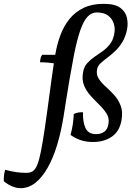

<svg xmlns="http://www.w3.org/2000/svg" viewBox="-163 -734 719 1002"><path d="M57 -448H139L131 -401Q111 -405 89 -407Q67 -409 46 -409Q46 -420 49 -430.5Q52 -441 57 -448ZM378 -714Q437 -714 465 -693Q493 -672 499.5 -641Q506 -610 500 -580Q492 -541 475 -513.5Q458 -486 437 -466.5Q416 -447 396 -432Q376 -417 361.5 -403.5Q347 -390 344 -374Q338 -346 351.5 -324.5Q365 -303 387.5 -283Q410 -263 432 -239Q454 -215 466.5 -183Q479 -151 471 -106Q461 -49 421 -21Q381 7 322 7Q286 7 257 -3Q228 -13 205 -30Q214 -62 217.5 -89Q221 -116 222 -139Q245 -150 270 -148Q269 -94 284 -64Q299 -34 339 -34Q365 -34 382 -47Q399 -60 403 -88Q408 -117 393.5 -140.5Q379 -164 356 -186.5Q333 -209 310.5 -233.5Q288 -258 275.5 -288.5Q263 -319 271 -360Q276 -386 292 -404Q308 -422 329 -436.5Q350 -451 371.5 -466Q393 -481 410 -502.5Q427 -524 433 -556Q439 -585 431 -610.5Q423 -636 401.5 -652.5Q380 -669 342 -669Q315 -669 294 -647Q273 -625 256 -576Q239 -527 223 -447Q211 -383 200 -320.5Q189 -258 181.5 -207.5Q174 -157 169 -128Q156 -46 135 23Q114 92 85 142.5Q56 193 21 220.5Q-14 248 -56 248Q-76 248 -98.5 239Q-121 230 -143 212Q-144 196 -142 180.5Q-140 165 -136 152Q-103 161 -77.5 164.5Q-52 168 -24 168Q-5 168 8 159.5Q21 151 31 127.5Q41 104 50 59Q59 14 70 -59Q77 -105 86 -172Q95 -239 105 -313Q115 -387 126 -452Q135 -505 153 -552.5Q171 -600 201 -636.5Q231 -673 274.5 -693.5Q318 -714 378 -714Z"/></svg>

Font: Vollkorn
Style: Italic
Weight: 400
Italic angle: -11°
Designer: Friedrich Althausen
Foundry: Friedrich Althausen
Version: Version 5.001